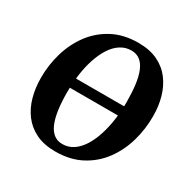

<svg xmlns="http://www.w3.org/2000/svg" viewBox="-169 -911 1067 1079"><g transform="rotate(30 364.0 -371.5)"><path d="M326.5 10Q253 10 200.8 -15.5Q148.5 -41 115.2 -85.2Q82 -129.5 66.2 -187Q50.5 -244.5 50.5 -308.5Q50 -392.5 73.5 -472Q97 -551.5 144.2 -614.8Q191.5 -678 262.5 -715.5Q333.5 -753 428.5 -753Q502 -753 554.5 -727.5Q607 -702 640 -657.8Q673 -613.5 688.8 -557Q704.5 -500.5 704.5 -438Q705 -352.5 681.8 -272.2Q658.5 -192 611.2 -128.5Q564 -65 492.8 -27.5Q421.5 10 326.5 10ZM339.5 -46Q378.5 -46 409.8 -66.8Q441 -87.5 464.8 -124.8Q488.5 -162 504.2 -210.8Q520 -259.5 528 -316.2Q536 -373 536 -433Q535.5 -496.5 529 -545.2Q522.5 -594 508.2 -627.5Q494 -661 471 -678.5Q448 -696 415 -696Q376.5 -696 344.8 -675.2Q313 -654.5 289.5 -617.8Q266 -581 250 -532.5Q234 -484 226.2 -428Q218.5 -372 218.5 -313.5Q218.5 -249 225.5 -199.2Q232.5 -149.5 247 -115.5Q261.5 -81.5 284.5 -63.8Q307.5 -46 339.5 -46ZM689.5 -403.5 680 -341.5H72.5L82 -403.5Z"/></g></svg>

Font: Merriweather 28pt ExtraBold
Style: Italic
Weight: 800
Italic angle: -7.8°
Version: Version 2.101